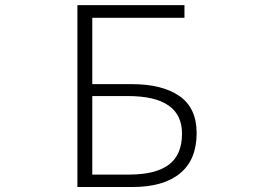

<svg xmlns="http://www.w3.org/2000/svg" viewBox="-20 -749 1040 769"><path d="M290 0V-728.5H718.8V-677.7H349.6V-412.1H506.8Q629.9 -412.1 698.7 -364.3Q767.6 -316.4 767.6 -215.8Q767.6 -109.4 701.2 -54.7Q634.8 0 510.7 0ZM349.6 -49.8H497.1Q603.5 -49.8 656.2 -89.4Q709 -128.9 709 -213.9Q709 -364.3 492.2 -364.3H349.6Z"/></svg>

Font: GenEi Gothic M Light
Style: Regular
Weight: 300
Designer: o_tamon (Modified); [Source Han Sans]
Ryoko NISHIZUKA  (kana & ideographs); Paul D. Hunt (Latin, Greek & Cyrillic); Wenl
Version: Version 1.1a;Original Version 1.004